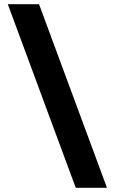

<svg xmlns="http://www.w3.org/2000/svg" viewBox="-20 -690 544 910"><path d="M165 -670H17L339 200H487Z"/></svg>

Font: LT Wave Bold
Style: Regular
Weight: 700
Designer: Daniel Lyons
Version: Version 2.5 (Glyphs App)